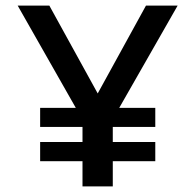

<svg xmlns="http://www.w3.org/2000/svg" viewBox="-20 -664 696 684"><path d="M273.9 0V-89.8H123V-158.2H273.9V-211.9H123V-279.8H250L43 -644H155.8L328.1 -331.1L500 -644H612.8L404.8 -279.8H533.2V-211.9H381.8V-158.2H533.2V-89.8H381.8V0Z"/></svg>

Font: Kanit
Style: Regular
Weight: 400
Designer: Katatrad Team
Foundry: CadsonDemak
Version: Version 1.000;PS 001.000;hotconv 1.0.88;makeotf.lib2.5.64775